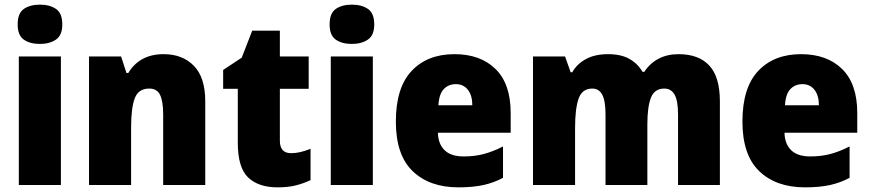

<svg xmlns="http://www.w3.org/2000/svg" viewBox="-20 -796 3744 826"><path d="M152 -776Q194 -776 221 -757.5Q248 -739 248 -691Q248 -644 220.5 -625.5Q193 -607 152 -607Q109 -607 82.5 -625.5Q56 -644 56 -691Q56 -739 82.5 -757.5Q109 -776 152 -776ZM242 -553V0H61V-553Z M684 -563Q765 -563 814 -513Q863 -463 863 -360V0H682V-304Q682 -359 669 -387Q656 -415 622 -415Q576 -415 560 -374Q544 -333 544 -246V0H363V-553H501L524 -482H532Q555 -521 593 -542Q631 -563 684 -563Z M1232 -137Q1253 -137 1273.5 -142Q1294 -147 1316 -156V-21Q1286 -7 1253 1.5Q1220 10 1174 10Q1092 10 1047.5 -32.5Q1003 -75 1003 -182V-414H940V-495L1020 -548L1065 -664H1184V-553H1308V-414H1184V-191Q1184 -137 1232 -137Z M1494 -776Q1536 -776 1563 -757.5Q1590 -739 1590 -691Q1590 -644 1562.5 -625.5Q1535 -607 1494 -607Q1451 -607 1424.5 -625.5Q1398 -644 1398 -691Q1398 -739 1424.5 -757.5Q1451 -776 1494 -776ZM1584 -553V0H1403V-553Z M1935 -563Q2047 -563 2112 -499Q2177 -435 2177 -310V-225H1864Q1865 -177 1892.5 -150Q1920 -123 1975 -123Q2022 -123 2061.5 -133.5Q2101 -144 2144 -166V-31Q2105 -10 2060 0Q2015 10 1952 10Q1828 10 1755.5 -59.5Q1683 -129 1683 -273Q1683 -419 1751 -491Q1819 -563 1935 -563ZM1941 -434Q1910 -434 1889.5 -413Q1869 -392 1866 -343H2012Q2012 -385 1993 -409.5Q1974 -434 1941 -434Z M2899 -563Q2986 -563 3031.5 -514Q3077 -465 3077 -360V0H2897V-303Q2897 -363 2882 -389Q2867 -415 2838 -415Q2796 -415 2780.5 -376Q2765 -337 2765 -260V0H2585V-303Q2585 -362 2571 -388.5Q2557 -415 2528 -415Q2485 -415 2469.5 -372.5Q2454 -330 2454 -244V0H2273V-553H2411L2435 -485H2442Q2461 -520 2500 -541.5Q2539 -563 2596 -563Q2652 -563 2688 -542.5Q2724 -522 2744 -487H2752Q2775 -523 2812.5 -543Q2850 -563 2899 -563Z M3426 -563Q3538 -563 3603 -499Q3668 -435 3668 -310V-225H3355Q3356 -177 3383.5 -150Q3411 -123 3466 -123Q3513 -123 3552.5 -133.5Q3592 -144 3635 -166V-31Q3596 -10 3551 0Q3506 10 3443 10Q3319 10 3246.5 -59.5Q3174 -129 3174 -273Q3174 -419 3242 -491Q3310 -563 3426 -563ZM3432 -434Q3401 -434 3380.5 -413Q3360 -392 3357 -343H3503Q3503 -385 3484 -409.5Q3465 -434 3432 -434Z"/></svg>

Font: Noto Sans Tamil SemiCondensed Black
Style: Regular
Weight: 900
Width: 4
Designer: Jelle Bosma - Monotype Design Team
Foundry: Monotype Imaging Inc.
Version: Version 2.004; ttfautohint (v1.8.4.7-5d5b)